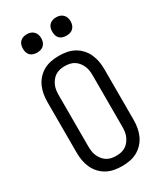

<svg xmlns="http://www.w3.org/2000/svg" viewBox="-233 -1036 966 1133"><g transform="rotate(-30 250.0 -470.0)"><path d="M250 8Q223 8 196.5 3Q170 -2 147 -14.5Q124 -27 105.5 -47Q87 -67 76 -91.5Q65 -116 60.5 -142Q56 -168 56 -195V-540Q56 -567 60.5 -593Q65 -619 76 -643.5Q87 -668 105.5 -688Q124 -708 147 -720.5Q170 -733 196.5 -738Q223 -743 250 -743Q277 -743 303.5 -738Q330 -733 353 -720.5Q376 -708 394.5 -688Q413 -668 424 -643.5Q435 -619 439.5 -593Q444 -567 444 -540V-195Q444 -168 439.5 -142Q435 -116 424 -91.5Q413 -67 394.5 -47Q376 -27 353 -14.5Q330 -2 303.5 3Q277 8 250 8ZM250 -62Q267 -62 283.5 -65.5Q300 -69 314 -78Q328 -87 338.5 -100.5Q349 -114 355.5 -129.5Q362 -145 364 -161.5Q366 -178 366 -195V-540Q366 -557 364 -573.5Q362 -590 355.5 -605.5Q349 -621 338.5 -634.5Q328 -648 314 -657Q300 -666 283.5 -669.5Q267 -673 250 -673Q233 -673 216.5 -669.5Q200 -666 186 -657Q172 -648 161.5 -634.5Q151 -621 144.5 -605.5Q138 -590 136 -573.5Q134 -557 134 -540V-195Q134 -178 136 -161.5Q138 -145 144.5 -129.5Q151 -114 161.5 -100.5Q172 -87 186 -78Q200 -69 216.5 -65.5Q233 -62 250 -62ZM350 -823Q337 -823 325 -826.5Q313 -830 304 -839Q295 -848 291.5 -860Q288 -872 288 -885Q288 -898 291.5 -910Q295 -922 304 -931Q313 -940 325 -944Q337 -948 350 -948Q363 -948 375 -944Q387 -940 396 -931Q405 -922 409 -910Q413 -898 413 -885Q413 -872 409 -860Q405 -848 396 -839Q387 -830 375 -826.5Q363 -823 350 -823ZM150 -823Q137 -823 125 -826.5Q113 -830 104 -839Q95 -848 91.5 -860Q88 -872 88 -885Q88 -898 91.5 -910Q95 -922 104 -931Q113 -940 125 -944Q137 -948 150 -948Q163 -948 175 -944Q187 -940 196 -931Q205 -922 209 -910Q213 -898 213 -885Q213 -872 209 -860Q205 -848 196 -839Q187 -830 175 -826.5Q163 -823 150 -823Z"/></g></svg>

Font: Iosevka Term SS14
Style: Regular
Weight: 400
Monospace: yes
Designer: Belleve Invis
Foundry: Belleve Invis
Version: Version 24.1.1; ttfautohint (v1.8.4)